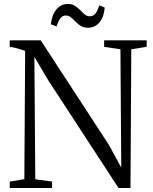

<svg xmlns="http://www.w3.org/2000/svg" viewBox="-20 -946 772 966"><path d="M29 0V-32.5L102.5 -44.5L106.5 -689.5Q98.5 -693 85.2 -697Q72 -701 57.2 -705Q42.5 -709 29 -710.5V-743H185L527.5 -217.5L590 -103L586 -698L504 -710.5V-743H718V-710.5L640.5 -698L636.5 0H576.5L225 -538.5L153 -660L157.5 -44L242 -32.5V0ZM422 -806.5Q401 -806.5 386.2 -815.8Q371.5 -825 359.8 -837.2Q348 -849.5 336.8 -858.8Q325.5 -868 311.5 -868Q293 -868 282.2 -851.8Q271.5 -835.5 264.5 -813L236 -824Q241 -871.5 264 -898.8Q287 -926 321 -926Q342.5 -926 357.2 -916.5Q372 -907 383.8 -894.8Q395.5 -882.5 406.8 -873.2Q418 -864 431.5 -864Q450 -864 461 -878.8Q472 -893.5 479 -919L507 -908Q502 -857 479.2 -831.8Q456.5 -806.5 422 -806.5Z"/></svg>

Font: Merriweather 72pt Light
Style: Regular
Weight: 300
Version: Version 2.100